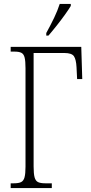

<svg xmlns="http://www.w3.org/2000/svg" viewBox="-20 -951 460 971"><path d="M214 -771V-784Q237 -826 254 -861.5Q271 -897 282 -931H338V-921Q328 -904 309 -877.5Q290 -851 267.5 -822.5Q245 -794 225 -771ZM34 0V-24H50Q74 -24 86.5 -30Q99 -36 104 -54Q109 -72 109 -108V-606Q109 -642 104.5 -660Q100 -678 88 -684Q76 -690 53 -690H34V-714H391L396 -551H370L367 -611Q365 -650 354 -666.5Q343 -683 305 -683H150V-109Q150 -72 155 -54Q160 -36 172.5 -30Q185 -24 209 -24H242V0Z"/></svg>

Font: Noto Serif ExtraCondensed ExtraLight
Style: Regular
Weight: 200
Width: 2
Designer: Monotype Design Team
Foundry: Monotype Imaging Inc.
Version: Version 2.015